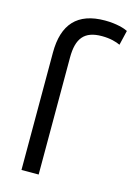

<svg xmlns="http://www.w3.org/2000/svg" viewBox="-119 -842 630 907"><g transform="rotate(15 195.5 -388.0)"><path d="M164 -568V4H80V-570C80 -708 144 -780 279 -780C336 -780 376 -767 391 -759L374 -687C355 -696 325 -705 284 -705C198 -705 164 -662 164 -568Z"/></g></svg>

Font: Repo Regular
Style: Regular
Weight: 400
Designer: Stefan Peev
Foundry: Context Ltd
Version: Version 1.502